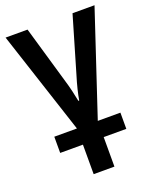

<svg xmlns="http://www.w3.org/2000/svg" viewBox="-145 -623 760 946"><g transform="rotate(-20 235.0 -150.5)"><path d="M468.3 -541 288.6 0H407.2V85H288.6V239.7H179.7V85H60.5V0H179.2L2 -541H117.2L201.7 -250Q212.9 -213.4 220.5 -180.9Q228 -148.4 232.4 -125.5H236.8Q240.7 -149.9 248.5 -181.6Q256.3 -213.4 266.6 -246.6L353 -541Z"/></g></svg>

Font: Open Sans SemiCondensed SemiBold
Style: Regular
Weight: 600
Width: 4
Designer: Monotype Design Team
Foundry: Monotype Imaging Inc.
Version: Version 3.000